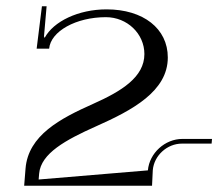

<svg xmlns="http://www.w3.org/2000/svg" viewBox="-20 -595 699 615"><path d="M467 0 469.4 -50C473.5 -96.9 515.3 -135 562.8 -135H657.8L659.1 -150H564.1C508.4 -150 458.5 -104.5 453.7 -49.3L103.8 -20L105.4 -39.1C111.1 -103.7 190.5 -147 287.8 -190.4C404 -242.1 517.5 -302.6 517.5 -410.9C517.5 -503.4 439.1 -565 321.4 -565C230.9 -565 151.1 -526.3 122.9 -473.6L120.9 -478.5L129.3 -575H114.3L97.4 -439.1H137.4C142.3 -494.8 223.7 -540 319.2 -540C387.3 -540 442.5 -487.1 442.5 -421.9C442.5 -347.9 369.3 -302.9 277.8 -262.1C173.2 -215.5 70.4 -161.7 61.8 -55L57.4 0Z"/></svg>

Font: Galberik
Style: Regular
Weight: 400
Designer: Gluk
Foundry: Gluk
Version: Version 0.50